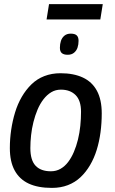

<svg xmlns="http://www.w3.org/2000/svg" viewBox="-20 -906 560 936"><path d="M233 10Q165 10 120 -11Q75 -32 51.5 -75Q28 -118 28 -184Q28 -229 34.5 -273Q41 -317 53.5 -358Q66 -399 86 -433.5Q106 -468 133 -494.5Q160 -521 196 -535Q232 -549 275 -549Q339 -549 384 -528Q429 -507 452.5 -463.5Q476 -420 476 -353Q476 -306 470 -261Q464 -216 451.5 -175.5Q439 -135 419 -101Q399 -67 372.5 -42Q346 -17 311 -3.5Q276 10 233 10ZM228 -71Q254 -71 275 -83Q296 -95 312 -116Q328 -137 340 -165Q352 -193 360 -225.5Q368 -258 371.5 -292.5Q375 -327 375 -361Q375 -416 348.5 -442.5Q322 -469 277 -469Q251 -469 230 -456.5Q209 -444 192 -422Q175 -400 163 -371.5Q151 -343 143 -311Q135 -279 131.5 -246.5Q128 -214 128 -184Q128 -125 153.5 -98Q179 -71 228 -71ZM310 -639Q291 -639 281.5 -647Q272 -655 272 -673Q272 -691 277 -706.5Q282 -722 294 -732Q306 -742 325 -742Q345 -742 354 -733.5Q363 -725 363 -707Q363 -689 358 -674Q353 -659 341 -649Q329 -639 310 -639ZM207 -811 219 -886H481L469 -811Z"/></svg>

Font: Georama ExtraCondensed Thin Medium
Style: Italic
Weight: 500
Italic angle: -9°
Version: Version 1.001